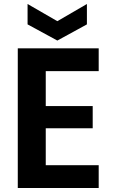

<svg xmlns="http://www.w3.org/2000/svg" viewBox="-20 -941 572 961"><path d="M474 -699V-585H209V-410H444V-299H209V-114H474V0H69V-699ZM267 -835 415 -921V-819L267 -738L118 -819V-921Z"/></svg>

Font: SVN-Poppins SemiBold
Style: Regular
Weight: 600
Designer: Ninad Kale (Devanagari), Jonny Pinhorn (Latin)
Foundry: Indian Type Foundry
Version: Version 3.002 2017